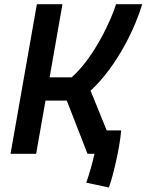

<svg xmlns="http://www.w3.org/2000/svg" viewBox="-20 -713 679 890"><path d="M484.9 156.2C505.9 98.1 536.6 -36.1 541.5 -108.4H474.6L399.9 -292.5C526.9 -410.2 609.9 -593.3 639.2 -693.4H518.1C497.6 -627 418.5 -447.8 312 -354.5H210L269.5 -693.4H150.9L28.8 0H147.5L190.9 -246.6H289.6L385.7 0H418C409.2 39.6 396.5 85.9 379.9 133.8Z"/></svg>

Font: Cascadia Mono PL SemiBold
Style: Italic
Weight: 600
Italic angle: -10°
Monospace: yes
Designer: Aaron Bell
Foundry: Saja Typeworks
Version: Version 2404.023